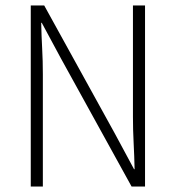

<svg xmlns="http://www.w3.org/2000/svg" viewBox="-20 -679 640 699"><path d="M92 0V-659H141L398 -193L468 -63H470Q469 -111 466.5 -158.5Q464 -206 464 -254V-659H508V0H459L202 -466L132 -596H130Q131 -548 133.5 -502.5Q136 -457 136 -409V0Z"/></svg>

Font: Source Code Pro Light
Style: Regular
Weight: 300
Monospace: yes
Designer: Paul D. Hunt, Teo Tuominen
Foundry: Adobe Systems Incorporated
Version: Version 2.030;PS 1.000;hotconv 16.6.51;makeotf.lib2.5.65220